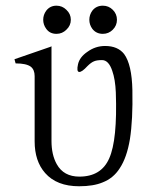

<svg xmlns="http://www.w3.org/2000/svg" viewBox="-20 -648 540 679"><path d="M158.2 -482.4 31.2 -438.5 35.2 -423.8Q73.2 -423.8 88.9 -412.1Q102.5 -401.4 102.5 -378.9V-148.4Q102.5 -78.1 139.6 -36.1Q180.7 10.7 259.8 10.7Q310.5 10.7 342.8 -2.9Q380.9 -17.6 403.3 -52.7Q428.7 -90.8 439.5 -156.2Q450.2 -224.6 448.2 -329.1Q446.3 -419.9 418.9 -457Q396.5 -485.4 351.6 -485.4Q317.4 -485.4 289.1 -464.8Q261.7 -446.3 255.9 -420.9Q250 -394.5 259.8 -393.6Q269.5 -392.6 289.1 -414.1Q302.7 -427.7 313.5 -431.6Q323.2 -435.5 340.8 -435.5Q364.3 -435.5 377 -397.5Q387.7 -367.2 389.6 -321.3Q395.5 -153.3 366.2 -87.9Q337.9 -23.4 260.7 -23.4Q205.1 -23.4 180.7 -67.4Q162.1 -100.6 162.1 -149.4V-484.4ZM132.8 -578.1Q132.8 -560.5 143.6 -545.9Q156.2 -528.3 179.7 -528.3Q200.2 -528.3 214.8 -543Q230.5 -557.6 230.5 -578.1Q230.5 -598.6 214.8 -613.3Q200.2 -627.9 179.7 -627.9Q157.2 -627.9 143.6 -610.4Q132.8 -595.7 132.8 -578.1ZM295.9 -578.1Q295.9 -560.5 306.6 -545.9Q320.3 -528.3 343.8 -528.3Q364.3 -528.3 378.9 -543Q393.6 -557.6 393.6 -578.1Q393.6 -598.6 378.9 -613.3Q364.3 -627.9 343.8 -627.9Q320.3 -627.9 306.6 -610.4Q295.9 -595.7 295.9 -578.1Z"/></svg>

Font: Batang
Style: Regular
Weight: 400
Version: Version 2.21